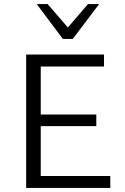

<svg xmlns="http://www.w3.org/2000/svg" viewBox="-20 -927 619 947"><path d="M524 0H109V-658H493V-599H181V-59H524ZM134 -305V-362H455V-305ZM290 -735 303 -778 414 -907H469L339 -735ZM290 -735 161 -907H215L327 -777L339 -735Z"/></svg>

Font: Ysabeau Office
Style: Regular
Weight: 400
Designer: Christian Thalmann (Catharsis Fonts)
Version: Version 2.001;gftools[0.9.30]; featfreeze: tnum,lnum,ss02